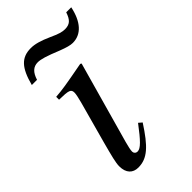

<svg xmlns="http://www.w3.org/2000/svg" viewBox="-201 -686 758 758"><g transform="rotate(-45 178.5 -306.5)"><path d="M329 -624C318 -591 305 -580 278 -580C263 -580 246 -585 216 -599C178 -616 153 -623 130 -623C78 -623 50 -594 30 -517H59C69 -549 85 -564 110 -564C127 -564 151 -557 205 -535C231 -525 249 -520 262 -520C310 -520 343 -557 357 -624ZM221 -115C178 -58 157 -36 140 -36C130 -36 124 -43 124 -51C124 -61 128 -77 133 -96L229 -438L224 -441C123 -422 104 -419 65 -416V-400C119 -399 128 -396 128 -376C128 -368 124 -350 119 -331L71 -156C55 -96 47 -66 47 -46C47 -8 67 11 97 11C148 11 182 -21 235 -103Z"/></g></svg>

Font: STIXGeneral
Style: Italic
Weight: 400
Italic angle: -16.33°
Designer: MicroPress Inc., with final additions and corrections provided by Coen Hoffman, Elsevier (retired)
Version: Version 1.1.0